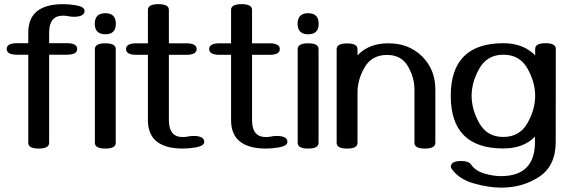

<svg xmlns="http://www.w3.org/2000/svg" viewBox="-20 -694 2709 912"><path d="M164.1 11.7Q114.3 11.7 114.3 -15.6V-434.1H61Q11.7 -434.1 11.7 -461.4Q11.7 -488.8 61 -488.8H114.3V-539.6Q114.3 -673.3 278.3 -674.3Q308.6 -674.3 340.8 -668.9Q381.8 -661.6 381.8 -642.6Q381.8 -614.3 330.1 -614.3Q317.9 -614.3 305.4 -616.9Q293 -619.6 279.3 -619.6Q213.4 -619.6 213.4 -539.6V-488.8H296.9Q346.7 -488.8 346.7 -461.4Q346.7 -434.1 296.9 -434.1H213.4V-15.6Q213.4 11.7 164.1 11.7Z M480.5 -531.2Q430.2 -531.2 430.2 -581.1Q430.2 -631.3 480.5 -631.3Q530.3 -631.3 530.3 -581.1Q530.3 -531.2 480.5 -531.2ZM480.5 11.7Q430.7 11.7 430.7 -15.6V-460.9Q430.7 -488.3 480.5 -488.3Q529.8 -488.3 529.8 -460.9V-15.6Q529.8 11.7 480.5 11.7Z M847.2 11.7Q682.6 10.7 682.6 -123V-433.6H627.9Q578.6 -433.6 578.6 -460.9Q578.6 -488.3 627.9 -488.3H682.6V-647Q682.6 -674.3 732.4 -674.3Q782.2 -674.3 782.2 -647V-488.3H864.3Q914.1 -488.3 914.1 -460.9Q914.1 -433.6 864.3 -433.6H782.2V-123Q782.2 -43 847.7 -43Q861.3 -43 873.8 -45.7Q886.2 -48.3 898.9 -48.3Q950.2 -48.3 950.2 -20Q950.2 -1 909.2 6.3Q877 11.7 847.2 11.7Z M1242.2 11.7Q1077.6 10.7 1077.6 -123V-433.6H1022.9Q973.6 -433.6 973.6 -460.9Q973.6 -488.3 1022.9 -488.3H1077.6V-647Q1077.6 -674.3 1127.4 -674.3Q1177.2 -674.3 1177.2 -647V-488.3H1259.3Q1309.1 -488.3 1309.1 -460.9Q1309.1 -433.6 1259.3 -433.6H1177.2V-123Q1177.2 -43 1242.7 -43Q1256.3 -43 1268.8 -45.7Q1281.2 -48.3 1293.9 -48.3Q1345.2 -48.3 1345.2 -20Q1345.2 -1 1304.2 6.3Q1272 11.7 1242.2 11.7Z M1443.8 -531.2Q1393.6 -531.2 1393.6 -581.1Q1393.6 -631.3 1443.8 -631.3Q1493.7 -631.3 1493.7 -581.1Q1493.7 -531.2 1443.8 -531.2ZM1443.8 11.7Q1394 11.7 1394 -15.6V-460.9Q1394 -488.3 1443.8 -488.3Q1493.2 -488.3 1493.2 -460.9V-15.6Q1493.2 11.7 1443.8 11.7Z M1998 11.7Q1948.7 11.7 1948.7 -15.6V-268.6Q1948.7 -325.7 1917.5 -379.4Q1886.2 -433.1 1818.8 -433.1Q1746.6 -433.1 1712.4 -374.8Q1678.2 -316.4 1678.2 -255.4V-15.6Q1678.2 11.7 1628.9 11.7Q1579.1 11.7 1579.1 -15.6V-460.4Q1579.1 -487.8 1628.9 -487.8Q1678.2 -487.8 1678.2 -460.4V-431.2Q1731.9 -488.3 1824.7 -488.3Q1922.4 -488.3 1985.1 -426Q2047.9 -363.8 2047.9 -269V-15.6Q2047.9 11.7 1998 11.7Z M2619.6 -19.5Q2619.6 93.8 2541.3 145.5Q2462.9 197.3 2360.8 197.3Q2301.3 197.3 2230.5 177.2Q2159.7 157.2 2125 107.4Q2121.6 102.5 2121.6 97.7Q2121.6 70.8 2171.4 70.8Q2206.1 70.8 2217.8 87.9Q2238.8 118.2 2281 130.4Q2323.2 142.6 2359.4 142.6Q2521 142.6 2521 -19.5V-44.9Q2466.3 11.2 2370.6 11.2Q2121.1 11.2 2121.1 -238.8Q2121.1 -488.8 2371.1 -488.8Q2464.4 -488.8 2522 -431.6V-461.4Q2522 -488.8 2571.3 -488.8Q2620.1 -488.8 2620.1 -461.4ZM2370.6 -43.5Q2447.8 -43.5 2484.9 -108.4Q2522 -173.3 2522 -238.8Q2522 -304.2 2485.1 -369.1Q2448.2 -434.1 2371.1 -434.1Q2294.4 -434.1 2257.3 -369.1Q2220.2 -304.2 2220.2 -238.8Q2220.2 -173.3 2257.1 -108.4Q2293.9 -43.5 2370.6 -43.5Z"/></svg>

Font: Gayathri
Style: Bold
Weight: 700
Designer: Binoy Dominic <binoy.domenic@gmail.com>
Foundry: SMC
Version: Version 1.000